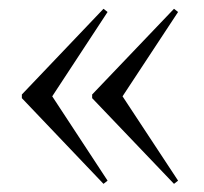

<svg xmlns="http://www.w3.org/2000/svg" viewBox="-20 -476 477 448"><path d="M83 -280 231 -54.5 221.5 -47 31 -247V-255.5L221.5 -455.5L231 -448L83 -222.5ZM247 -280 395.5 -54.5 386 -47 195 -247V-255.5L386 -455.5L395.5 -448L247 -222.5Z"/></svg>

Font: Newsreader 60pt Light
Style: Regular
Weight: 300
Designer: Hugues Gentile
Foundry: Production Type
Version: Version 1.003